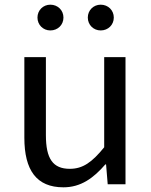

<svg xmlns="http://www.w3.org/2000/svg" viewBox="-20 -787 647 820"><path d="M251 13C325 13 379 -26 430 -85H433L440 0H516V-543H425V-158C373 -94 334 -66 278 -66C206 -66 176 -109 176 -210V-543H84V-199C84 -60 136 13 251 13ZM195 -657C227 -657 251 -681 251 -712C251 -743 227 -767 195 -767C164 -767 140 -743 140 -712C140 -681 164 -657 195 -657ZM410 -657C442 -657 466 -681 466 -712C466 -743 442 -767 410 -767C379 -767 355 -743 355 -712C355 -681 379 -657 410 -657Z"/></svg>

Font: Noto Sans CJK SC
Style: Regular
Weight: 400
Designer: Ryoko NISHIZUKA 西塚涼子 (kana, bopomofo & ideographs); Paul D. Hunt (Latin, Greek & Cyrillic); Sandoll Communications 산돌커뮤니
Foundry: Adobe
Version: Version 2.004;hotconv 1.0.118;makeotfexe 2.5.65603